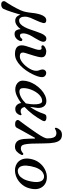

<svg xmlns="http://www.w3.org/2000/svg" viewBox="956 -1920 1083 3295"><g transform="rotate(90 1497.5 -272.5)"><path d="M-90 247Q-118 242 -127 218.5Q-136 195 -120 173Q-109 158 -91 129.5Q-73 101 -52 65.5Q-31 30 -12 -6.5Q7 -43 22 -75Q37 -107 43 -128Q48 -147 55 -174Q62 -201 64 -225Q69 -281 78 -334.5Q87 -388 102 -431Q117 -474 140.5 -499.5Q164 -525 200 -525Q226 -525 238.5 -509Q251 -493 245 -471Q229 -412 203 -358.5Q177 -305 156.5 -255Q136 -205 136 -154Q136 -109 154 -84Q172 -59 198 -59Q236 -59 264 -84.5Q292 -110 314 -151.5Q336 -193 353.5 -243Q371 -293 387.5 -342.5Q404 -392 421.5 -433.5Q439 -475 461 -500.5Q483 -526 511 -526Q548 -526 560 -503Q572 -480 565 -457Q559 -433 543.5 -402.5Q528 -372 509.5 -341Q491 -310 475 -283Q459 -256 450 -238Q441 -219 432 -189Q423 -159 423 -135Q423 -99 432 -86.5Q441 -74 457 -74Q477 -74 490.5 -82.5Q504 -91 514 -106Q521 -115 531.5 -114.5Q542 -114 550 -106Q558 -98 555 -84Q546 -44 512.5 -12.5Q479 19 432 19Q388 19 369.5 -12.5Q351 -44 349 -86Q337 -67 315 -45Q293 -23 265 -7.5Q237 8 205 8Q174 8 153.5 -5.5Q133 -19 120.5 -39.5Q108 -60 100 -81Q94 -57 82 -16Q70 25 55 70.5Q40 116 25.5 155Q11 194 0 214Q-9 230 -32.5 241Q-56 252 -90 247Z M776 12Q628 12 628 -104Q628 -135 640 -176Q652 -217 667 -260Q682 -303 694 -340.5Q706 -378 706 -402Q706 -431 695 -440Q684 -449 665 -443Q644 -436 632.5 -450.5Q621 -465 634 -481Q649 -501 679.5 -513Q710 -525 731 -525Q773 -525 803 -506Q833 -487 833 -444Q833 -419 824.5 -383Q816 -347 804 -307.5Q792 -268 780 -231Q768 -194 759.5 -166.5Q751 -139 751 -128Q751 -98 767.5 -84.5Q784 -71 820 -71Q852 -71 886 -90Q920 -109 951.5 -139.5Q983 -170 1009 -207.5Q1035 -245 1050 -282Q1065 -319 1065 -350Q1065 -377 1060 -392.5Q1055 -408 1050 -420Q1045 -432 1043 -450Q1039 -482 1056.5 -503Q1074 -524 1103 -524Q1130 -524 1152 -505Q1174 -486 1174 -449Q1174 -422 1160 -378Q1146 -334 1120 -282Q1094 -230 1058 -178.5Q1022 -127 977.5 -83.5Q933 -40 882.5 -14Q832 12 776 12Z M1382 7Q1344 7 1310 -8.5Q1276 -24 1255 -53Q1234 -82 1234 -124Q1234 -177 1254 -233.5Q1274 -290 1309 -342.5Q1344 -395 1389 -436.5Q1434 -478 1484.5 -502.5Q1535 -527 1586 -527Q1651 -527 1682 -475Q1713 -423 1697 -337Q1693 -312 1689.5 -289.5Q1686 -267 1684 -246Q1721 -297 1752 -358Q1783 -419 1805 -487Q1816 -519 1840 -525Q1864 -531 1894 -525Q1917 -521 1926 -504Q1935 -487 1920 -459Q1874 -374 1814 -295Q1754 -216 1686 -153Q1701 -85 1757 -85Q1774 -85 1785.5 -88.5Q1797 -92 1805 -98Q1812 -103 1821.5 -98Q1831 -93 1827 -79Q1819 -48 1793 -20.5Q1767 7 1717 7Q1680 7 1652 -20.5Q1624 -48 1618 -94Q1557 -48 1496.5 -20.5Q1436 7 1382 7ZM1417 -64Q1467 -64 1521 -93.5Q1575 -123 1625 -175Q1633 -212 1637.5 -259.5Q1642 -307 1639.5 -351.5Q1637 -396 1624.5 -425Q1612 -454 1585 -454Q1546 -454 1512 -432.5Q1478 -411 1450.5 -376Q1423 -341 1403 -299Q1383 -257 1372.5 -214.5Q1362 -172 1362 -137Q1362 -97 1376 -80.5Q1390 -64 1417 -64Z M2370 12Q2327 12 2296 -8Q2265 -28 2249 -71Q2239 -100 2235 -142Q2231 -184 2230 -230.5Q2229 -277 2228 -321Q2228 -333 2222.5 -333Q2217 -333 2212 -325Q2193 -290 2167.5 -245Q2142 -200 2117 -155Q2092 -110 2072.5 -74.5Q2053 -39 2045 -23Q2035 -1 2013.5 5.5Q1992 12 1960 8Q1928 4 1914.5 -17.5Q1901 -39 1920 -63Q1933 -79 1957 -111.5Q1981 -144 2011 -185.5Q2041 -227 2072.5 -271.5Q2104 -316 2132 -357.5Q2160 -399 2179.5 -430.5Q2199 -462 2205 -477Q2211 -491 2218 -508Q2225 -525 2225 -543Q2225 -609 2212.5 -642.5Q2200 -676 2179.5 -687.5Q2159 -699 2135 -699Q2117 -699 2096.5 -692Q2076 -685 2070 -679Q2059 -668 2049 -675Q2039 -682 2043 -698Q2054 -735 2083 -764.5Q2112 -794 2164 -794Q2219 -794 2251 -763Q2283 -732 2297 -664Q2311 -596 2311 -484Q2311 -352 2315 -273Q2319 -194 2328 -154.5Q2337 -115 2353.5 -102Q2370 -89 2395 -89Q2419 -89 2440.5 -99Q2462 -109 2478 -125Q2485 -133 2494 -131Q2503 -129 2508.5 -120.5Q2514 -112 2508 -99Q2487 -53 2452.5 -20.5Q2418 12 2370 12Z M2780 12Q2713 13 2660.5 -18Q2608 -49 2584.5 -109.5Q2561 -170 2577 -256Q2594 -342 2641.5 -404Q2689 -466 2753.5 -500Q2818 -534 2885 -535Q2953 -537 3005 -505.5Q3057 -474 3081.5 -413.5Q3106 -353 3089 -267Q3073 -181 3025 -119Q2977 -57 2912.5 -23.5Q2848 10 2780 12ZM2789 -36Q2823 -37 2857 -59Q2891 -81 2919.5 -130.5Q2948 -180 2964 -264Q2980 -348 2970.5 -397Q2961 -446 2935 -467Q2909 -488 2876 -487Q2843 -486 2809 -464Q2775 -442 2747 -392.5Q2719 -343 2702 -259Q2686 -175 2695 -126Q2704 -77 2730 -56Q2756 -35 2789 -36Z"/></g></svg>

Font: Zen Antique Soft
Style: Regular
Weight: 400
Designer: Yoshimichi Ohira
Foundry: Positype
Version: Version 1.001